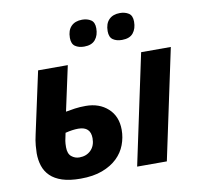

<svg xmlns="http://www.w3.org/2000/svg" viewBox="-83 -839 969 936"><g transform="rotate(-10 401.5 -371.0)"><path d="M52 -149Q52 -162 54 -186.5Q56 -211 63 -241L129 -546H276L228 -324Q248 -328 273 -331.5Q298 -335 327 -335Q394 -335 437 -296Q480 -257 480 -190Q480 -152 466.5 -116Q453 -80 424 -52Q395 -24 350 -7Q305 10 242 10Q188 10 151.5 -2Q115 -14 93 -35.5Q71 -57 61.5 -86Q52 -115 52 -149ZM523 0 639 -546H786L670 0ZM198 -153Q198 -121 215 -107Q232 -93 254 -93Q289 -93 311 -115Q333 -137 333 -174Q333 -232 272 -232Q244 -232 208 -223Q202 -197 200 -184.5Q198 -172 198 -153ZM558 -621Q531 -621 513.5 -633Q496 -645 496 -675Q496 -712 515.5 -732Q535 -752 570 -752Q595 -752 613 -740.5Q631 -729 631 -699Q631 -664 613.5 -642.5Q596 -621 558 -621ZM371 -621Q344 -621 326.5 -633Q309 -645 309 -675Q309 -712 328.5 -732Q348 -752 383 -752Q408 -752 426 -740.5Q444 -729 444 -699Q444 -664 426 -642.5Q408 -621 371 -621Z"/></g></svg>

Font: BC Sans
Style: Bold Italic
Weight: 700
Italic angle: -12°
Designer: Monotype Design Team
Province of B.C.
Foundry: Monotype Imaging Inc.
Version: Version 2.000;GOOG;noto-source:20170915:90ef993387c0